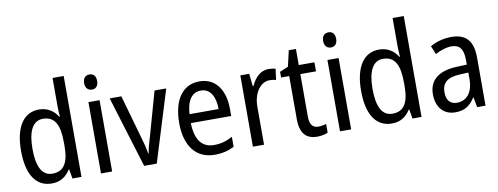

<svg xmlns="http://www.w3.org/2000/svg" viewBox="-63 -1087 3695 1424"><g transform="rotate(-10 1784.5 -375.0)"><path d="M232 10C298 10 341 -21 372 -70H376L388 0H456V-760H372V-544C372 -523 374 -492 376 -468H371C342 -516 295 -547 231 -547C117 -547 48 -449 48 -268C48 -85 116 10 232 10ZM249 -61C171 -61 134 -133 134 -267C134 -398 171 -474 248 -474C339 -474 372 -406 372 -271V-247C372 -122 335 -61 249 -61Z M646 -738C616 -738 596 -719 596 -681C596 -644 617 -624 646 -624C675 -624 694 -644 694 -681C694 -719 675 -738 646 -738ZM687 -537H603V0H687Z M928 0H1023L1189 -537H1101L1008 -207C995 -164 981 -114 977 -86H973C967 -126 954 -177 941 -219L851 -537H763Z M1440 -546C1314 -546 1239 -444 1239 -265C1239 -99 1315 10 1459 10C1517 10 1561 -1 1606 -24V-99C1559 -74 1518 -62 1466 -62C1375 -62 1327 -126 1324 -252H1628V-307C1628 -446 1562 -546 1440 -546ZM1439 -477C1512 -477 1545 -408 1545 -319H1326C1332 -423 1372 -477 1439 -477Z M1960 -547C1900 -547 1857 -503 1829 -442H1824L1814 -537H1747V0H1831V-283C1830 -389 1885 -464 1954 -464C1970 -464 1987 -462 2002 -457L2013 -540C1996 -545 1977 -547 1960 -547Z M2251 -62C2208 -62 2187 -91 2187 -150V-469H2305V-537H2187V-658H2133L2106 -539L2042 -512V-469H2103V-143C2103 -32 2153 10 2230 10C2260 10 2291 4 2311 -6V-72C2295 -66 2272 -62 2251 -62Z M2446 -738C2416 -738 2396 -719 2396 -681C2396 -644 2417 -624 2446 -624C2475 -624 2494 -644 2494 -681C2494 -719 2475 -738 2446 -738ZM2487 -537H2403V0H2487Z M2793 10C2859 10 2902 -21 2933 -70H2937L2949 0H3017V-760H2933V-544C2933 -523 2935 -492 2937 -468H2932C2903 -516 2856 -547 2792 -547C2678 -547 2609 -449 2609 -268C2609 -85 2677 10 2793 10ZM2810 -61C2732 -61 2695 -133 2695 -267C2695 -398 2732 -474 2809 -474C2900 -474 2933 -406 2933 -271V-247C2933 -122 2896 -61 2810 -61Z M3336 -546C3277 -546 3221 -530 3177 -504L3203 -441C3244 -462 3285 -477 3326 -477C3386 -477 3415 -443 3415 -358V-324L3341 -321C3201 -316 3129 -256 3129 -150C3129 -54 3182 10 3271 10C3342 10 3382 -18 3419 -75H3422L3436 0H3499V-363C3499 -484 3450 -546 3336 -546ZM3354 -261 3416 -264V-213C3416 -112 3366 -58 3295 -58C3247 -58 3216 -87 3216 -150C3216 -219 3254 -257 3354 -261Z"/></g></svg>

Font: Noto Sans Oriya Cond
Style: Regular
Weight: 400
Width: 3
Designer: Amélie Bonet and Sol Matas
Foundry: Google LLC
Version: Version 2.006